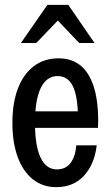

<svg xmlns="http://www.w3.org/2000/svg" viewBox="-20 -760 455 790"><path d="M211 10Q156 10 115.5 -22Q75 -54 53 -113.5Q31 -173 31 -254Q31 -337 54 -396.5Q77 -456 119.5 -488Q162 -520 221 -520Q274 -520 310 -491.5Q346 -463 365 -405.5Q384 -348 384 -262Q384 -255 383.5 -247.5Q383 -240 383 -234H89V-302H329L301 -265Q301 -361 280.5 -404Q260 -447 217 -447Q172 -447 148 -398.5Q124 -350 124 -254Q124 -160 147 -111.5Q170 -63 214 -63Q250 -63 270 -89Q290 -115 294 -162H378Q369 -85 326 -37.5Q283 10 211 10ZM66 -583 175 -740H261L369 -583H306L182 -713H254L129 -583Z"/></svg>

Font: Instrument Sans Condensed Medium
Style: Regular
Weight: 500
Width: 3
Designer: Rodrigo Fuenzalida
Foundry: fragTYPE
Version: Version 1.000;gftools[0.9.28]